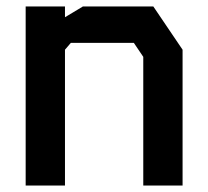

<svg xmlns="http://www.w3.org/2000/svg" viewBox="-20 -571 640 591"><path d="M59 -551V0H180V-418L198 -439H392L421 -396V0H542V-418L452 -551H235L180 -518V-551Z"/></svg>

Font: Kode Mono
Style: Bold
Weight: 700
Monospace: yes
Designer: Isa Ozler
Foundry: Kadena LLC
Version: Version 1.206;gftools[0.9.28]